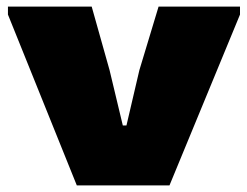

<svg xmlns="http://www.w3.org/2000/svg" viewBox="-20 -560 747 580"><path d="M4 -516V-540H257L311 -348L351 -181H362L401 -348L459 -540H705V-516L492 0H212Z"/></svg>

Font: Encode Sans Wide
Style: Black
Weight: 900
Designer: Pablo Impallari, Andres Torresi
Foundry: Pablo Impallari, Andres Torresi
Version: Version 1.000; ttfautohint (v1.00) -l 8 -r 50 -G 200 -x 14 -